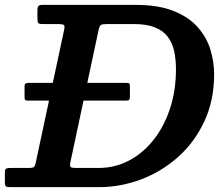

<svg xmlns="http://www.w3.org/2000/svg" viewBox="-63 -770 901 790"><path d="M-43 -19Q-43 -6.5 -38.5 -3.2Q-34 0 -22.5 0H344Q433 0 517.8 -32Q602.5 -64 670.2 -124.5Q738 -185 778 -271Q818 -357 818 -465Q818 -516 802.5 -566.5Q787 -617 750.2 -658.5Q713.5 -700 650.8 -725Q588 -750 494 -750H114.5Q100 -750 95.5 -745.5Q91 -741 91 -725.5V-696Q91 -679.5 94.5 -675.2Q98 -671 114 -671H172Q196.5 -671 200.5 -666.8Q204.5 -662.5 200 -643L84 -100.5Q82 -89.5 77.8 -84.2Q73.5 -79 58.5 -79H-18Q-31.5 -79 -37.2 -76.5Q-43 -74 -43 -60ZM249.5 -79Q231 -79 227.2 -83.2Q223.5 -87.5 226.5 -102L342.5 -646Q346.5 -663.5 352 -667.2Q357.5 -671 378.5 -671H488Q540.5 -671 574.2 -657.5Q608 -644 627 -619Q646 -594 653.5 -560Q661 -526 661 -485Q661 -396.5 636.2 -322.2Q611.5 -248 568 -193.5Q524.5 -139 467 -109Q409.5 -79 344 -79ZM56 -429Q46 -429 42 -426.2Q38 -423.5 38 -415V-371Q38 -361.5 40.2 -358.8Q42.5 -356 54.5 -356H454Q466.5 -356 469 -359.8Q471.5 -363.5 471.5 -372.5V-415Q471.5 -424 469 -426.5Q466.5 -429 455.5 -429Z"/></svg>

Font: Besley SemiBold
Style: Italic
Weight: 600
Italic angle: -13°
Designer: Owen Earl
Foundry: indestructible type*
Version: Version 2.001